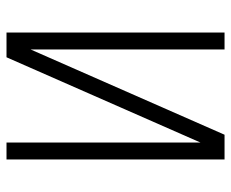

<svg xmlns="http://www.w3.org/2000/svg" viewBox="-80 -630 710 590"><g transform="rotate(90 275.0 -335.0)"><path d="M80 0V-670H132V-74L394 -670H470V0H418V-596L156 0Z"/></g></svg>

Font: Lode Dark
Style: Regular
Weight: 400
Monospace: yes
Designer: Belleve Invis
Foundry: Belleve Invis
Version: Version 29.2.0; ttfautohint (v1.8.3)